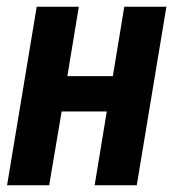

<svg xmlns="http://www.w3.org/2000/svg" viewBox="-20 -550 540 570"><path d="M1 0 89 -530H214L180 -324H315L349 -530H474L386 0H261L297 -219H163L126 0Z"/></svg>

Font: Iosevka Curly XBdObl
Style: Regular
Weight: 800
Italic angle: -9°
Monospace: yes
Designer: Belleve Invis
Foundry: Belleve Invis
Version: Version 11.1.0; ttfautohint (v1.8.3)